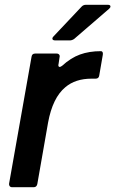

<svg xmlns="http://www.w3.org/2000/svg" viewBox="-20 -783 482 803"><path d="M31 0Q24 0 20.5 -4.5Q17 -9 18 -15L112 -546Q114 -559 127 -559H217Q224 -559 227.5 -554.5Q231 -550 229 -543L225 -516L224 -511Q224 -503 230 -503Q233 -503 240 -508Q276 -541 314.5 -555Q353 -569 402 -569Q407 -569 409 -565Q411 -561 410 -554L395 -467Q393 -454 380 -454H363Q295 -454 253 -418Q200 -374 181 -270L136 -13Q133 0 121 0ZM211 -614Q199 -614 199 -622Q199 -626 204 -631L322 -756Q329 -763 340 -763H430Q442 -763 442 -756Q442 -751 436 -746L290 -620Q281 -614 272 -614Z"/></svg>

Font: Open Sauce Two SemiBold Italic
Style: Regular
Weight: 600
Italic angle: -10°
Designer: Alfredo Marco Pradil
Foundry: Creative Sauce Fz LLC
Version: Version 1.477